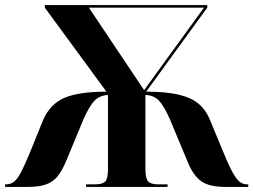

<svg xmlns="http://www.w3.org/2000/svg" viewBox="-20 -734 995 754"><path d="M0 0V-10H4Q23 -10 36.5 -21.5Q50 -33 65 -62.5Q80 -92 102 -146L149 -262Q176 -325 232.5 -349.5Q289 -374 398 -374L156 -704V-714H794V-704L554 -374Q629 -374 678.5 -363Q728 -352 758 -328Q788 -304 805 -262L853 -146Q875 -92 890.5 -62.5Q906 -33 919.5 -21.5Q933 -10 950 -10H955V0H865Q801 0 770 -22.5Q739 -45 718 -96L647 -266Q624 -318 604 -339Q584 -360 551 -361V-71Q551 -34 561.5 -22Q572 -10 602 -10H638V0H318V-10H353Q383 -10 393.5 -21.5Q404 -33 404 -69V-361Q371 -359 351 -338.5Q331 -318 308 -266L240 -102Q224 -64 206.5 -42Q189 -20 161.5 -10Q134 0 90 0ZM546 -380 781 -704H329Z"/></svg>

Font: Noto Serif Display SemiCondensed ExtraBold
Style: Regular
Weight: 800
Width: 4
Designer: Monotype Design Team
Foundry: Monotype Imaging Inc.
Version: Version 2.009